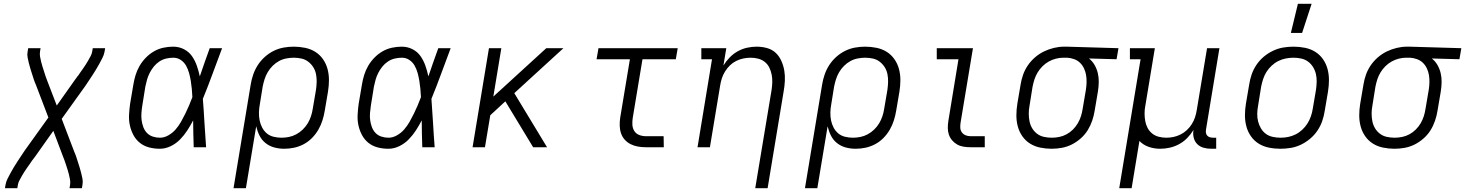

<svg xmlns="http://www.w3.org/2000/svg" viewBox="-20 -773 7692 1008"><path d="M6 215 9 197Q12 180 20 164.5Q28 149 36 134Q44 119 53 104.5Q62 90 71.5 75Q81 60 91 45.5Q101 31 110 17L234 -156L168 -329Q162 -342 157.5 -356Q153 -370 148.5 -384Q144 -398 139.5 -412.5Q135 -427 131.5 -441.5Q128 -456 125 -471Q122 -486 125 -502L128 -520H193L190 -502Q188 -488 190.5 -474.5Q193 -461 196 -448.5Q199 -436 203 -423.5Q207 -411 211 -398.5Q215 -386 219 -373.5Q223 -361 228 -349L278 -219L375 -356Q378 -360 381.5 -364.5Q385 -369 387 -373L389 -374Q395 -384 402.5 -394Q410 -404 417 -414.5Q424 -425 431 -435.5Q438 -446 444 -457Q450 -468 456 -479Q462 -490 464 -502L467 -520H532L529 -502Q526 -485 518 -469.5Q510 -454 502 -439Q494 -424 485 -409.5Q476 -395 466.5 -380Q457 -365 447 -350.5Q437 -336 428 -322L304 -149L370 24Q376 37 380.5 51Q385 65 389.5 79Q394 93 398.5 107.5Q403 122 406.5 136.5Q410 151 413 166Q416 181 413 197L410 215H345L348 197Q350 183 347.5 169.5Q345 156 342 143.5Q339 131 335 118.5Q331 106 327 93.5Q323 81 318.5 68.5Q314 56 309 44L260 -86L163 51Q160 55 156.5 59.5Q153 64 150 68L149 69Q143 79 135.5 89Q128 99 121 109.5Q114 120 107 130.5Q100 141 94 152Q88 163 82 174Q76 185 74 197L71 215Z M819 8Q790 8 763 1Q736 -6 715 -22.5Q694 -39 681 -63Q668 -87 662 -114Q656 -141 657.5 -170Q659 -199 663 -228L680 -328Q684 -353 691.5 -378Q699 -403 712.5 -426.5Q726 -450 745.5 -470Q765 -490 788.5 -503.5Q812 -517 838 -522.5Q864 -528 889 -528Q920 -528 946 -514.5Q972 -501 988 -478Q1004 -455 1013.5 -427.5Q1023 -400 1029 -372Q1041 -409 1054.5 -446Q1068 -483 1081 -520H1146Q1121 -454 1096.5 -387Q1072 -320 1045 -254Q1050 -191 1053.5 -127Q1057 -63 1062 0H997Q996 -35 995 -70Q994 -105 994 -141Q980 -114 963.5 -88.5Q947 -63 925.5 -41Q904 -19 876 -5.5Q848 8 819 8ZM820 -50Q842 -50 864 -62.5Q886 -75 902 -93.5Q918 -112 930 -133Q942 -154 952.5 -175.5Q963 -197 972.5 -219Q982 -241 990 -263Q989 -285 987 -306.5Q985 -328 981.5 -349Q978 -370 972.5 -390Q967 -410 957 -428Q947 -446 929.5 -458Q912 -470 890 -470Q871 -470 852 -465.5Q833 -461 816.5 -450Q800 -439 787.5 -423.5Q775 -408 766 -390.5Q757 -373 752 -355Q747 -337 743 -318L727 -218Q724 -199 722.5 -179.5Q721 -160 723.5 -141.5Q726 -123 732.5 -105.5Q739 -88 751.5 -75Q764 -62 782 -56Q800 -50 820 -50Z M1206 215 1296 -328Q1300 -354 1309 -380.5Q1318 -407 1333 -430.5Q1348 -454 1369.5 -473.5Q1391 -493 1416 -505.5Q1441 -518 1468 -523Q1495 -528 1522 -528Q1552 -528 1581.5 -522Q1611 -516 1635 -501Q1659 -486 1675.5 -462.5Q1692 -439 1699.5 -411Q1707 -383 1707 -353Q1707 -323 1702 -292L1685 -192Q1681 -167 1673 -141.5Q1665 -116 1651.5 -92.5Q1638 -69 1618.5 -49Q1599 -29 1574.5 -16Q1550 -3 1524 2.5Q1498 8 1472 8Q1445 8 1419.5 1Q1394 -6 1374 -22Q1354 -38 1342.5 -61Q1331 -84 1325 -110L1271 215ZM1458 -50Q1477 -50 1497 -54Q1517 -58 1535.5 -68Q1554 -78 1569.5 -93Q1585 -108 1595.5 -125.5Q1606 -143 1612.5 -162.5Q1619 -182 1622 -202L1639 -302Q1642 -323 1642.5 -343.5Q1643 -364 1639 -384Q1635 -404 1624.5 -420.5Q1614 -437 1598.5 -449Q1583 -461 1563 -465.5Q1543 -470 1522 -470Q1503 -470 1482.5 -466Q1462 -462 1444 -452Q1426 -442 1411 -427Q1396 -412 1385.5 -394Q1375 -376 1369 -357Q1363 -338 1359 -318L1344 -225Q1340 -204 1339.5 -182.5Q1339 -161 1343 -141Q1347 -121 1356.5 -103Q1366 -85 1381 -72.5Q1396 -60 1416.5 -55Q1437 -50 1458 -50Z M2019 8Q1990 8 1963 1Q1936 -6 1915 -22.5Q1894 -39 1881 -63Q1868 -87 1862 -114Q1856 -141 1857.5 -170Q1859 -199 1863 -228L1880 -328Q1884 -353 1891.5 -378Q1899 -403 1912.5 -426.5Q1926 -450 1945.5 -470Q1965 -490 1988.5 -503.5Q2012 -517 2038 -522.5Q2064 -528 2089 -528Q2120 -528 2146 -514.5Q2172 -501 2188 -478Q2204 -455 2213.5 -427.5Q2223 -400 2229 -372Q2241 -409 2254.5 -446Q2268 -483 2281 -520H2346Q2321 -454 2296.5 -387Q2272 -320 2245 -254Q2250 -191 2253.5 -127Q2257 -63 2262 0H2197Q2196 -35 2195 -70Q2194 -105 2194 -141Q2180 -114 2163.5 -88.5Q2147 -63 2125.5 -41Q2104 -19 2076 -5.5Q2048 8 2019 8ZM2020 -50Q2042 -50 2064 -62.5Q2086 -75 2102 -93.5Q2118 -112 2130 -133Q2142 -154 2152.5 -175.5Q2163 -197 2172.5 -219Q2182 -241 2190 -263Q2189 -285 2187 -306.5Q2185 -328 2181.5 -349Q2178 -370 2172.5 -390Q2167 -410 2157 -428Q2147 -446 2129.5 -458Q2112 -470 2090 -470Q2071 -470 2052 -465.5Q2033 -461 2016.5 -450Q2000 -439 1987.5 -423.5Q1975 -408 1966 -390.5Q1957 -373 1952 -355Q1947 -337 1943 -318L1927 -218Q1924 -199 1922.5 -179.5Q1921 -160 1923.5 -141.5Q1926 -123 1932.5 -105.5Q1939 -88 1951.5 -75Q1964 -62 1982 -56Q2000 -50 2020 -50Z M2461 0 2547 -520H2612L2570 -266L2848 -520H2938L2680 -284L2852 0H2779L2633 -241L2554 -168L2526 0Z M3371 0Q3350 0 3329.5 -3.5Q3309 -7 3291 -16Q3273 -25 3260 -39.5Q3247 -54 3240.5 -73Q3234 -92 3233.5 -113Q3233 -134 3236 -155L3287 -462H3112L3122 -520H3538L3528 -462H3353L3302 -155Q3299 -136 3300 -118Q3301 -100 3310 -85.5Q3319 -71 3335.5 -64.5Q3352 -58 3370 -58H3464L3465 0Z M3945 215 4031 -302Q4034 -322 4034.5 -342.5Q4035 -363 4031 -382.5Q4027 -402 4018.5 -419Q4010 -436 3995 -448Q3980 -460 3960.5 -465Q3941 -470 3921 -470Q3902 -470 3882.5 -466Q3863 -462 3845 -453Q3827 -444 3812.5 -430Q3798 -416 3787 -398.5Q3776 -381 3770 -362.5Q3764 -344 3761 -325L3707 0H3642L3718 -462H3662V-520H3793L3778 -429Q3792 -452 3811 -471.5Q3830 -491 3853.5 -504Q3877 -517 3902.5 -522.5Q3928 -528 3952 -528Q3981 -528 4007.5 -520.5Q4034 -513 4052.5 -495.5Q4071 -478 4082 -453.5Q4093 -429 4097.5 -402.5Q4102 -376 4100.5 -348Q4099 -320 4094 -292L4010 215Z M4206 215 4296 -328Q4300 -354 4309 -380.5Q4318 -407 4333 -430.5Q4348 -454 4369.5 -473.5Q4391 -493 4416 -505.5Q4441 -518 4468 -523Q4495 -528 4522 -528Q4552 -528 4581.5 -522Q4611 -516 4635 -501Q4659 -486 4675.5 -462.5Q4692 -439 4699.5 -411Q4707 -383 4707 -353Q4707 -323 4702 -292L4685 -192Q4681 -167 4673 -141.5Q4665 -116 4651.5 -92.5Q4638 -69 4618.5 -49Q4599 -29 4574.5 -16Q4550 -3 4524 2.5Q4498 8 4472 8Q4445 8 4419.5 1Q4394 -6 4374 -22Q4354 -38 4342.5 -61Q4331 -84 4325 -110L4271 215ZM4458 -50Q4477 -50 4497 -54Q4517 -58 4535.5 -68Q4554 -78 4569.5 -93Q4585 -108 4595.5 -125.5Q4606 -143 4612.5 -162.5Q4619 -182 4622 -202L4639 -302Q4642 -323 4642.5 -343.5Q4643 -364 4639 -384Q4635 -404 4624.5 -420.5Q4614 -437 4598.5 -449Q4583 -461 4563 -465.5Q4543 -470 4522 -470Q4503 -470 4482.5 -466Q4462 -462 4444 -452Q4426 -442 4411 -427Q4396 -412 4385.5 -394Q4375 -376 4369 -357Q4363 -338 4359 -318L4344 -225Q4340 -204 4339.5 -182.5Q4339 -161 4343 -141Q4347 -121 4356.5 -103Q4366 -85 4381 -72.5Q4396 -60 4416.5 -55Q4437 -50 4458 -50Z M5075 0Q5056 0 5038 -3Q5020 -6 5005 -14.5Q4990 -23 4978.5 -36.5Q4967 -50 4961.5 -66.5Q4956 -83 4956 -101.5Q4956 -120 4959 -139L5012 -462H4898V-520H5088L5023 -129Q5021 -116 5021.5 -102.5Q5022 -89 5029.5 -78.5Q5037 -68 5049 -63Q5061 -58 5074 -58H5150V0Z M5501 8Q5471 8 5441.5 2Q5412 -4 5388 -19Q5364 -34 5347.5 -57.5Q5331 -81 5323.5 -109Q5316 -137 5316 -167Q5316 -197 5321 -228L5338 -328Q5342 -354 5351 -380Q5360 -406 5376 -429.5Q5392 -453 5414 -472Q5436 -491 5461 -503Q5486 -515 5513 -521.5Q5540 -528 5566 -528H5581L5852 -520L5842 -462L5697 -466Q5715 -452 5726.5 -432Q5738 -412 5743.5 -389Q5749 -366 5748.5 -341.5Q5748 -317 5744 -292L5727 -192Q5723 -166 5714 -139.5Q5705 -113 5690.5 -89.5Q5676 -66 5654 -46.5Q5632 -27 5607 -14.5Q5582 -2 5555 3Q5528 8 5501 8ZM5502 -50Q5521 -50 5541 -54Q5561 -58 5579.5 -68Q5598 -78 5613 -93Q5628 -108 5638.5 -126Q5649 -144 5655 -163Q5661 -182 5664 -202L5681 -302Q5684 -321 5684.5 -340.5Q5685 -360 5682 -378.5Q5679 -397 5671 -414Q5663 -431 5650 -443.5Q5637 -456 5619 -462.5Q5601 -469 5583 -470H5562Q5543 -470 5523.5 -465Q5504 -460 5486 -450Q5468 -440 5453 -425Q5438 -410 5427.5 -392.5Q5417 -375 5411 -356.5Q5405 -338 5401 -318L5385 -218Q5381 -197 5381 -176.5Q5381 -156 5385 -136Q5389 -116 5399 -99.5Q5409 -83 5424.5 -71Q5440 -59 5460.5 -54.5Q5481 -50 5502 -50Z M5856 215 5968 -462H5912V-520H6043L5993 -218Q5989 -198 5989 -177.5Q5989 -157 5992.5 -137.5Q5996 -118 6005 -101Q6014 -84 6029 -72Q6044 -60 6063.5 -55Q6083 -50 6103 -50Q6122 -50 6141 -54Q6160 -58 6178 -67Q6196 -76 6211 -90Q6226 -104 6237 -121.5Q6248 -139 6254 -157.5Q6260 -176 6263 -195L6317 -520H6382L6312 -96Q6310 -86 6311 -77Q6312 -68 6317.5 -61.5Q6323 -55 6331.5 -52.5Q6340 -50 6349 -50H6365V8H6339Q6318 8 6298.5 2.5Q6279 -3 6265.5 -16.5Q6252 -30 6247 -50Q6242 -70 6246 -91Q6232 -68 6213 -48.5Q6194 -29 6170 -16Q6146 -3 6120.5 2.5Q6095 8 6071 8Q6039 8 6010.5 -2Q5982 -12 5962 -33L5921 215Z M6702 8Q6671 8 6641.5 2Q6612 -4 6588 -19Q6564 -34 6547.5 -57.5Q6531 -81 6523.5 -109Q6516 -137 6516 -167Q6516 -197 6521 -228L6538 -328Q6542 -355 6551 -381.5Q6560 -408 6576 -432Q6592 -456 6614.5 -475Q6637 -494 6663.5 -506.5Q6690 -519 6717 -523.5Q6744 -528 6771 -528Q6802 -528 6831.5 -522Q6861 -516 6885 -501Q6909 -486 6925.5 -462.5Q6942 -439 6949.5 -411Q6957 -383 6957 -353Q6957 -323 6952 -292L6935 -192Q6931 -165 6922 -138.5Q6913 -112 6897 -88Q6881 -64 6858.5 -45Q6836 -26 6810 -13.5Q6784 -1 6756.5 3.5Q6729 8 6702 8ZM6703 -50Q6723 -50 6743 -54Q6763 -58 6782 -67.5Q6801 -77 6817 -92Q6833 -107 6844 -124.5Q6855 -142 6862 -162Q6869 -182 6872 -202L6889 -302Q6892 -323 6892.5 -344Q6893 -365 6888.5 -384.5Q6884 -404 6873.5 -421Q6863 -438 6847.5 -449.5Q6832 -461 6812 -465.5Q6792 -470 6771 -470Q6751 -470 6730.5 -466Q6710 -462 6691 -452.5Q6672 -443 6656 -428Q6640 -413 6629 -395.5Q6618 -378 6611.5 -358Q6605 -338 6601 -318L6585 -218Q6581 -197 6580.5 -176Q6580 -155 6585 -135.5Q6590 -116 6600 -99Q6610 -82 6625.5 -70.5Q6641 -59 6661.5 -54.5Q6682 -50 6703 -50ZM6757 -600 6794 -753H6866L6816 -600Z M7301 8Q7271 8 7241.5 2Q7212 -4 7188 -19Q7164 -34 7147.5 -57.5Q7131 -81 7123.5 -109Q7116 -137 7116 -167Q7116 -197 7121 -228L7138 -328Q7142 -354 7151 -380Q7160 -406 7176 -429.5Q7192 -453 7214 -472Q7236 -491 7261 -503Q7286 -515 7313 -521.5Q7340 -528 7366 -528H7381L7652 -520L7642 -462L7497 -466Q7515 -452 7526.5 -432Q7538 -412 7543.5 -389Q7549 -366 7548.5 -341.5Q7548 -317 7544 -292L7527 -192Q7523 -166 7514 -139.5Q7505 -113 7490.5 -89.5Q7476 -66 7454 -46.5Q7432 -27 7407 -14.5Q7382 -2 7355 3Q7328 8 7301 8ZM7302 -50Q7321 -50 7341 -54Q7361 -58 7379.5 -68Q7398 -78 7413 -93Q7428 -108 7438.5 -126Q7449 -144 7455 -163Q7461 -182 7464 -202L7481 -302Q7484 -321 7484.5 -340.5Q7485 -360 7482 -378.5Q7479 -397 7471 -414Q7463 -431 7450 -443.5Q7437 -456 7419 -462.5Q7401 -469 7383 -470H7362Q7343 -470 7323.5 -465Q7304 -460 7286 -450Q7268 -440 7253 -425Q7238 -410 7227.5 -392.5Q7217 -375 7211 -356.5Q7205 -338 7201 -318L7185 -218Q7181 -197 7181 -176.5Q7181 -156 7185 -136Q7189 -116 7199 -99.5Q7209 -83 7224.5 -71Q7240 -59 7260.5 -54.5Q7281 -50 7302 -50Z"/></svg>

Font: Iosevka Etoile Light
Style: Italic
Weight: 300
Italic angle: -9°
Designer: Belleve Invis
Foundry: Belleve Invis
Version: Version 22.1.2; ttfautohint (v1.8.4)